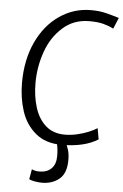

<svg xmlns="http://www.w3.org/2000/svg" viewBox="-63 -799 687 1070"><g transform="rotate(5 280.0 -264.0)"><path d="M304 7Q214 7 158 -40Q102 -86.5 78 -160Q54 -233.5 54 -318Q54 -446.5 100 -546Q146 -645 225.8 -700Q305.5 -755 402 -755Q427 -755 447.5 -752.8Q468 -750.5 493.8 -744Q519.5 -737.5 560 -725L534 -663Q509.5 -676 478 -684.5Q446.5 -693 399 -693Q311 -693 250 -638Q188.5 -583.5 158.8 -498.8Q129 -414 129 -324Q129 -249 148.5 -187Q168 -125 209.5 -88Q251 -51 317 -51Q350.5 -51 385 -59Q419.5 -67 448.8 -79Q478 -91 496 -103L507 -41Q430.5 7 304 7ZM213 227Q193 227 171.2 223Q149.5 219 141 213L151 157Q167.5 166 194 166Q235.5 166 260.2 142Q285 118 285 71Q285 43 281.5 22.2Q278 1.5 274 -11L303 -13L323 -11Q334.5 7 341.8 31.8Q349 56.5 349 88Q349 162 310 194.5Q271 227 213 227Z"/></g></svg>

Font: Merriweather Sans Light
Style: Italic
Weight: 300
Italic angle: -7.5°
Designer: Eben Sorkin
Foundry: Eben Sorkin
Version: Version 2.001; ttfautohint (v1.8.3)